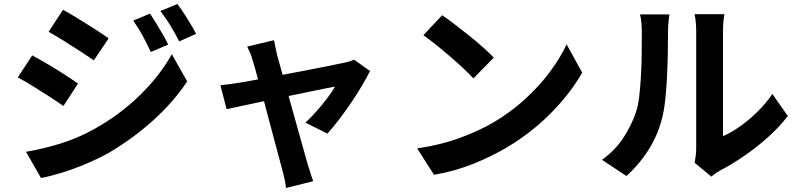

<svg xmlns="http://www.w3.org/2000/svg" viewBox="-20 -836 3990 960"><path d="M730 -768Q744 -747 761 -719.5Q778 -692 794 -664Q810 -636 821 -613L734 -576Q712 -623 692.5 -659Q673 -695 646 -733ZM867 -816Q890 -786 916.5 -743Q943 -700 961 -667L876 -629Q852 -676 831 -710Q810 -744 782 -781ZM295 -787Q328 -769 371.5 -742.5Q415 -716 456 -689.5Q497 -663 523 -644L449 -534Q421 -554 380.5 -580Q340 -606 298 -632.5Q256 -659 223 -677ZM110 -77Q194 -91 281.5 -118Q369 -145 450 -190Q578 -261 679 -359.5Q780 -458 839 -565L916 -429Q847 -325 744 -232.5Q641 -140 519 -69Q468 -41 407 -15.5Q346 10 287.5 28Q229 46 185 54ZM141 -559Q175 -541 219 -515Q263 -489 304 -462.5Q345 -436 370 -418L297 -306Q269 -326 228 -352.5Q187 -379 145 -405Q103 -431 69 -449Z M1350 -635Q1353 -618 1357.5 -598.5Q1362 -579 1366 -559Q1371 -541 1378 -516Q1385 -491 1393 -462Q1457 -474 1520 -486Q1583 -498 1631.5 -508Q1680 -518 1699 -522Q1728 -527 1750 -538L1830 -481Q1814 -448 1789 -406Q1764 -364 1734 -320Q1704 -276 1673.5 -236Q1643 -196 1617 -168L1507 -223Q1533 -246 1562 -279Q1591 -312 1616.5 -345.5Q1642 -379 1655 -403Q1643 -401 1608.5 -394Q1574 -387 1525.5 -377Q1477 -367 1423 -356Q1442 -287 1461.5 -217.5Q1481 -148 1496.5 -93Q1512 -38 1519 -12Q1522 -4 1527 12Q1532 28 1537 44Q1542 60 1546 70L1410 104Q1408 84 1403 60.5Q1398 37 1392 16Q1385 -11 1370 -67Q1355 -123 1336.5 -192.5Q1318 -262 1300 -330Q1237 -317 1186.5 -306Q1136 -295 1113 -290L1082 -410Q1106 -412 1127.5 -415Q1149 -418 1174 -422Q1185 -424 1210.5 -428Q1236 -432 1270 -439Q1255 -497 1244 -532Q1239 -552 1231.5 -569.5Q1224 -587 1216 -603Z M2191 -760Q2217 -742 2252 -715.5Q2287 -689 2324.5 -659Q2362 -629 2394.5 -600Q2427 -571 2449 -548L2347 -444Q2328 -465 2297 -494Q2266 -523 2230 -554Q2194 -585 2159 -613Q2124 -641 2097 -660ZM2066 -94Q2183 -111 2279.5 -146.5Q2376 -182 2449 -225Q2535 -276 2605.5 -340.5Q2676 -405 2729 -476Q2782 -547 2813 -614L2891 -473Q2834 -372 2738 -274Q2642 -176 2521 -103Q2445 -57 2350.5 -18.5Q2256 20 2150 38Z M3453 -22Q3456 -36 3458.5 -56Q3461 -76 3461 -96V-679Q3461 -713 3457.5 -738Q3454 -763 3453 -765H3602Q3601 -763 3598 -737.5Q3595 -712 3595 -678V-155Q3636 -173 3680 -204Q3724 -235 3766.5 -276.5Q3809 -318 3842 -366L3919 -256Q3878 -202 3820 -150Q3762 -98 3699 -55Q3636 -12 3580 17Q3564 26 3554 33.5Q3544 41 3537 47ZM2990 -37Q3056 -84 3097.5 -148Q3139 -212 3160 -276Q3171 -308 3176.5 -356.5Q3182 -405 3185 -461Q3188 -517 3188.5 -572Q3189 -627 3189 -672Q3189 -702 3187 -723.5Q3185 -745 3180 -764H3327Q3326 -760 3323 -732.5Q3320 -705 3320 -673Q3320 -629 3319 -571Q3318 -513 3315 -451.5Q3312 -390 3306 -335.5Q3300 -281 3290 -243Q3268 -158 3222 -85.5Q3176 -13 3112 44Z"/></svg>

Font: Chiron Sans HK TT
Style: Bold
Weight: 700
Designer: Ryoko NISHIZUKA 西塚涼子 (kana, bopomofo & ideographs); Paul D. Hunt (Latin, Greek & Cyrillic); Sandoll Communications 산돌커뮤니
Foundry: Adobe
Version: Version 2.022;hotconv 1.0.109;makeotfexe 2.5.65596